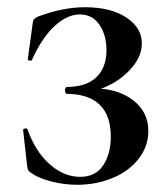

<svg xmlns="http://www.w3.org/2000/svg" viewBox="-20 -500 463 532"><path d="M287 -121Q287 -181 255.5 -210.5Q224 -240 164 -240Q163 -240 161.5 -243Q160 -246 160 -250Q160 -253 161.5 -256Q163 -259 164 -259Q219 -259 247 -286Q275 -313 275 -361Q275 -403 255.5 -431.5Q236 -460 201 -460Q166 -460 131 -427.5Q96 -395 69 -335Q68 -331 62.5 -332Q57 -333 57 -336L70 -431Q71 -443 74 -446.5Q77 -450 85 -454Q155 -480 215 -480Q287 -480 330 -451.5Q373 -423 373 -380Q373 -347 349 -317Q325 -287 290.5 -268Q256 -249 226 -247L240 -255Q306 -255 348.5 -222.5Q391 -190 391 -137Q391 -95 364.5 -60.5Q338 -26 292.5 -7Q247 12 194 12Q159 12 124.5 3.5Q90 -5 69 -19Q61 -24 58.5 -28Q56 -32 55 -42L44 -140Q44 -143 49.5 -144Q55 -145 56 -142Q78 -80 117.5 -45Q157 -10 202 -10Q245 -10 266 -42Q287 -74 287 -121Z"/></svg>

Font: Cormorant Unicase SemiBold
Style: Regular
Weight: 600
Designer: Christian Thalmann (Catharsis Fonts)
Foundry: Catharsis Fonts
Version: Version 4.000